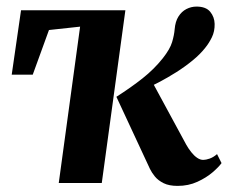

<svg xmlns="http://www.w3.org/2000/svg" viewBox="-20 -570 710 598"><path d="M297 0H163L229.5 -487L132.5 -476.5L82 -337.5H16.5L45.5 -538H370.5ZM533 9Q506.5 9 489.5 0.5Q472.5 -8 462.5 -20.2Q452.5 -32.5 447 -44L342.5 -268.5Q388 -297.5 424 -326Q460 -354.5 487 -388.5Q509.5 -417 516 -438.8Q522.5 -460.5 524 -479Q526 -503 535.8 -518.5Q545.5 -534 560.5 -541.8Q575.5 -549.5 592 -549.5Q621.5 -549.5 634.8 -533.2Q648 -517 648.5 -495.5Q649 -472.5 640 -454Q631 -435.5 619.5 -421.5Q604 -401.5 580.2 -382Q556.5 -362.5 529.2 -345.2Q502 -328 475.2 -314Q448.5 -300 427.5 -291L446.5 -329L560 -119.5Q567 -107 575.8 -96Q584.5 -85 594 -78.5Q603.5 -72 613 -72Q621 -72 632.8 -76Q644.5 -80 656 -90L670 -62Q661.5 -50 642 -33.2Q622.5 -16.5 594.8 -3.8Q567 9 533 9Z"/></svg>

Font: Merriweather 60pt
Style: Bold Italic
Weight: 700
Italic angle: -7.8°
Version: Version 2.101